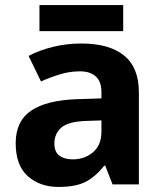

<svg xmlns="http://www.w3.org/2000/svg" viewBox="-20 -729 644 759"><path d="M302 -557Q412 -557 470.5 -509.5Q529 -462 529 -364V0H425L396 -74H392Q357 -30 318 -10Q279 10 211 10Q138 10 90 -32.5Q42 -75 42 -163Q42 -250 103 -291.5Q164 -333 286 -337L381 -340V-364Q381 -407 358.5 -427Q336 -447 296 -447Q256 -447 218 -435.5Q180 -424 142 -407L93 -508Q137 -531 190.5 -544Q244 -557 302 -557ZM323 -251Q251 -249 223 -225Q195 -201 195 -162Q195 -128 215 -113.5Q235 -99 267 -99Q315 -99 348 -127.5Q381 -156 381 -208V-253ZM467 -709V-606H136V-709Z"/></svg>

Font: Noto Sans Gurmukhi
Style: Bold
Weight: 700
Designer: Jelle Bosma - Monotype Design Team
Foundry: Monotype Imaging Inc.
Version: Version 2.004; ttfautohint (v1.8.4.7-5d5b)